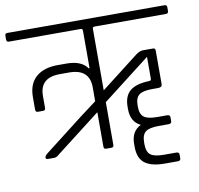

<svg xmlns="http://www.w3.org/2000/svg" viewBox="-96 -708 944 912"><g transform="rotate(-10 376.5 -252.5)"><path d="M-2 -623H755Q767 -623 767 -612V-593Q767 -581 755 -581H411Q401 -581 401 -572V-275L583 -416Q601 -430 618 -430H666Q677 -430 677 -418V-257Q677 -241 658 -241H628Q584 -241 565.5 -227Q547 -213 547 -176V-171Q547 -134 565.5 -120Q584 -106 629 -106H677Q691 -106 691 -94V-75Q691 -63 676 -63H628Q584 -63 565.5 -49Q547 -35 547 2V11Q547 48 565.5 62Q584 76 629 76H689Q703 76 703 88V106Q703 118 689 118H626Q562 118 530.5 94Q499 70 499 15V0Q499 -60 546 -83Q499 -105 499 -167V-178Q499 -230 528.5 -254.5Q558 -279 621 -281Q631 -281 631 -290V-396L401 -218V-12Q401 0 390 0H364Q353 0 353 -12V-178L137 -11Q126 0 113 0H83Q73 0 73 -8.5Q73 -17 89 -29L272 -171L352 -231V-298Q352 -387 254 -387H209Q112 -387 112 -299V-242Q112 -229 101 -229H75Q64 -229 64 -242V-301Q64 -365 101.5 -398Q139 -431 206 -431H249Q321 -431 349 -390H353V-572Q353 -581 343 -581H-2Q-14 -581 -14 -593V-612Q-14 -623 -2 -623Z"/></g></svg>

Font: Rajdhani
Style: Regular
Weight: 400
Designer: Satya Rajpurohit, Jyotish Sonowal
Foundry: Indian Type Foundry
Version: Version 1.201 February 1, 2022